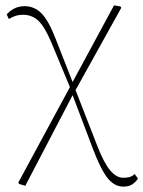

<svg xmlns="http://www.w3.org/2000/svg" viewBox="-20 -504 533 714"><path d="M51 180 48 175 240 -180 171 -346Q146 -405 122.5 -427Q99 -449 66 -449Q50 -449 36.5 -444.5Q23 -440 13 -433L5 -450Q13 -461 30.5 -471Q48 -481 72 -481Q108 -481 134.5 -454Q161 -427 186 -362L250 -199L404 -484L428 -480L431 -475L261 -169L342 39Q367 103 390 130Q413 157 438 157Q452 157 461.5 154.5Q471 152 481 143L493 160Q485 173 472 181.5Q459 190 439 190Q405 190 379.5 157.5Q354 125 325 48L250 -150L74 187Z"/></svg>

Font: Source Serif 4 ExtraLight
Style: Regular
Weight: 200
Designer: Frank Grießhammer
Foundry: Adobe
Version: Version 4.005;hotconv 1.1.0;makeotfexe 2.6.0